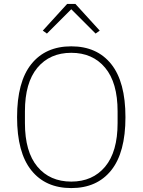

<svg xmlns="http://www.w3.org/2000/svg" viewBox="-20 -946 726 978"><path d="M343 12Q212 12 139.5 -78.5Q67 -169 67 -349Q67 -529 139.5 -619.5Q212 -710 343 -710Q474 -710 546.5 -619.5Q619 -529 619 -349Q619 -169 546.5 -78.5Q474 12 343 12ZM343 -21Q452 -21 515.5 -97Q579 -173 579 -319V-379Q579 -525 515.5 -601Q452 -677 343 -677Q234 -677 170.5 -601Q107 -525 107 -379V-319Q107 -173 170.5 -97Q234 -21 343 -21ZM364 -926 488 -790 467 -775 343 -899 219 -775 198 -790 322 -926Z"/></svg>

Font: IBM Plex Sans Thai Looped ExtraLight
Style: Regular
Weight: 200
Designer: Mike Abbink, Paul van der Laan, Pieter van Rosmalen, Ben Mitchell, Mark Frömberg
Foundry: Bold Monday
Version: Version 1.0